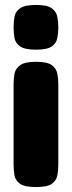

<svg xmlns="http://www.w3.org/2000/svg" viewBox="-20 -748 291 777"><path d="M125 9Q80 9 61 -4.5Q42 -18 38.5 -39Q35 -60 35 -82V-408Q35 -430 39 -450.5Q43 -471 62 -484.5Q81 -498 126 -498Q171 -498 189.5 -484.5Q208 -471 212 -450Q216 -429 216 -406V-81Q216 -59 212 -38Q208 -17 189.5 -4Q171 9 125 9ZM125 -547Q80 -547 61 -560.5Q42 -574 38.5 -595Q35 -616 35 -638Q35 -661 39 -681.5Q43 -702 62 -715Q81 -728 126 -728Q171 -728 189.5 -714.5Q208 -701 212 -680Q216 -659 216 -637Q216 -615 212 -594Q208 -573 189.5 -560Q171 -547 125 -547Z"/></svg>

Font: Fredoka
Style: Bold
Weight: 700
Designer: Ben Nathan
Foundry: Milena B. Brandão, Ben Nathan
Version: Version 2.001